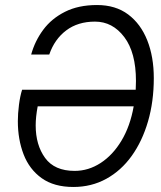

<svg xmlns="http://www.w3.org/2000/svg" viewBox="-20 -732 640 764"><path d="M272 12Q195 12 146 -23Q97 -58 74 -117.5Q51 -177 51 -250Q51 -280 55.5 -315Q60 -350 68 -375H520Q521 -392 521 -410Q521 -523 474.5 -584.5Q428 -646 358 -646Q290 -646 243.5 -611Q197 -576 176 -515H104Q119 -569 152 -613.5Q185 -658 238.5 -685Q292 -712 366 -712Q440 -712 490 -674.5Q540 -637 566 -571.5Q592 -506 592 -421Q592 -328 569 -249Q546 -170 504 -111.5Q462 -53 403 -20.5Q344 12 272 12ZM277 -52Q332 -52 380.5 -83.5Q429 -115 463.5 -172.5Q498 -230 512 -309H130Q126 -288 124 -269Q122 -250 122 -233Q122 -155 159.5 -103.5Q197 -52 277 -52Z"/></svg>

Font: DM Mono Light
Style: Italic
Weight: 300
Italic angle: -10°
Designer: Colophon Foundry
Foundry: Colophon Foundry
Version: Version 1.000; ttfautohint (v1.8.2.53-6de2)